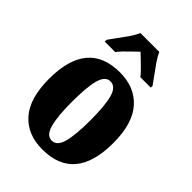

<svg xmlns="http://www.w3.org/2000/svg" viewBox="-225 -869 982 982"><g transform="rotate(45 266.5 -378.0)"><path d="M265 10Q157 10 95.5 -59.5Q34 -129 34 -270Q34 -550 268 -550Q375 -550 437 -480.5Q499 -411 499 -270Q499 10 265 10ZM267 -56Q305 -56 319.5 -110.5Q334 -165 334 -270Q334 -376 319 -429.5Q304 -483 266 -483Q229 -483 214.5 -429.5Q200 -376 200 -270Q200 -165 215 -110.5Q230 -56 267 -56ZM101 -619Q114 -638 133.5 -664Q153 -690 171.5 -717Q190 -744 199 -766H336Q345 -744 363.5 -717Q382 -690 401.5 -664Q421 -638 434 -619V-606H358Q353 -615 335.5 -632.5Q318 -650 299 -668.5Q280 -687 267 -699Q254 -686 236 -669Q218 -652 202 -635.5Q186 -619 177 -606H101Z"/></g></svg>

Font: Noto Serif Thai ExtraCondensed Black
Style: Regular
Weight: 900
Width: 2
Designer: Monotype Design Team
Foundry: Monotype Imaging Inc.
Version: Version 2.002; ttfautohint (v1.8.4.7-5d5b)